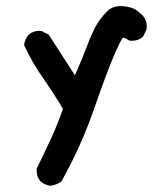

<svg xmlns="http://www.w3.org/2000/svg" viewBox="-20 -467 540 624"><path d="M99.1 87.9Q99.1 85 99.6 80.1Q124 30.8 146 -17.1Q168 -64.9 184.6 -113.3Q154.3 -164.1 120.6 -212.4Q85 -262.7 58.6 -319.8V-322.3Q61 -340.3 72.8 -354Q86.9 -366.7 107.4 -366.7Q110.4 -366.7 115.2 -366.2L138.2 -354.5L223.6 -222.2Q244.1 -268.1 262.7 -316.9Q281.2 -365.7 294.2 -387Q307.1 -408.2 326.2 -428.2Q344.2 -447.3 372.6 -447.3Q377.4 -447.3 382.8 -446.8Q416.5 -442.9 432.1 -426.8L443.8 -416.5Q457 -401.9 457 -381.8Q457 -376.5 455.6 -369.6L444.8 -347.7L443.4 -346.7Q429.7 -334.5 409.2 -334.5Q406.2 -334.5 400.4 -335Q386.7 -344.2 380.9 -344.2Q378.9 -344.2 378.4 -343.3Q371.1 -334 349.9 -285.2Q328.6 -236.3 286.6 -115.7Q244.6 6.3 179.7 122.6L178.2 123.5Q163.1 134.3 144.5 136.7Q125.5 134.3 111.8 122.6Q99.1 108.4 99.1 87.9Z"/></svg>

Font: Bakudai
Style: Bold
Weight: 700
Version: Version 1.48